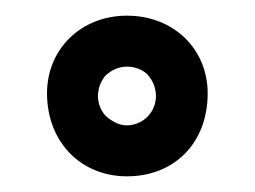

<svg xmlns="http://www.w3.org/2000/svg" viewBox="-20 -744 325 245"><path d="M142 -724C83 -724 40 -681 40 -625C40 -563 83 -519 142 -519C202 -519 245 -561 245 -625C245 -681 202 -724 142 -724ZM105 -621C105 -632 109 -641 115 -648C123 -655 132 -659 142 -659C152 -659 163 -655 169 -648C175 -641 179 -632 179 -621C179 -612 175 -602 169 -596C163 -589 152 -584 142 -584C132 -584 123 -589 115 -596C109 -602 105 -612 105 -621Z"/></svg>

Font: FIGSv2-sans-serif
Style: Bold
Weight: 700
Designer: Matt McInerney, Pablo Impallari, Rodrigo Fuenzalida,Mirko Velimirovic
Foundry: Matt McInerney, Pablo Impallari, Rodrigo Fuenzalida
Version: Version 4.021;hotconv 1.0.109;makeotfexe 2.5.65596